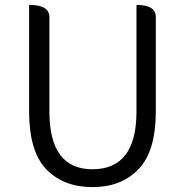

<svg xmlns="http://www.w3.org/2000/svg" viewBox="-20 -752 756 785"><path d="M169 -60Q99 -133 99 -297V-732Q182 -732 182 -682V-296Q182 -60 358 -60Q538 -60 538 -296V-732Q617 -732 617 -682V-297Q617 -133 546 -60Q476 13 358 13Q240 13 169 -60Z"/></svg>

Font: Swei Half Moon CJK TC
Style: DemiLight
Weight: 350
Version: Version 2.125